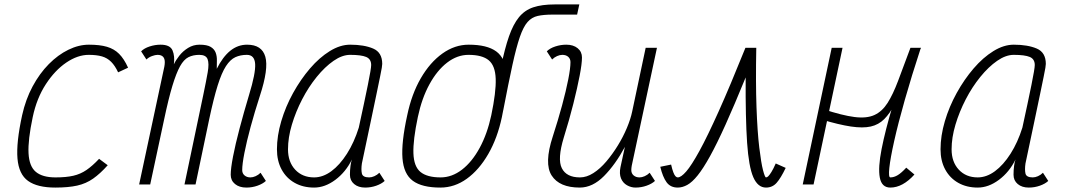

<svg xmlns="http://www.w3.org/2000/svg" viewBox="-20 -834 4840 868"><path d="M428 -116 467 -87Q433 -49 401 -26.5Q369 -4 329 5Q289 14 230 14Q149 14 107 -16Q65 -46 59 -117.5Q53 -189 80 -313Q96 -385 127.5 -443.5Q159 -502 200.5 -544Q242 -586 289 -609Q336 -632 382 -632Q431 -632 463.5 -622.5Q496 -613 518.5 -590.5Q541 -568 559 -528L514 -507Q500 -537 482.5 -554.5Q465 -572 441 -579Q417 -586 381 -586Q331 -586 279.5 -551Q228 -516 187 -453Q146 -390 128 -305Q106 -201 109 -141.5Q112 -82 142 -57Q172 -32 231 -32Q279 -32 311.5 -39.5Q344 -47 371 -65.5Q398 -84 428 -116Z M1094 14Q1062 14 1042.5 -2Q1023 -18 1023 -44Q1023 -72 1033.5 -126.5Q1044 -181 1063 -253Q1082 -325 1106 -405Q1136 -503 1133.5 -544.5Q1131 -586 1096 -586Q1067 -586 1044 -575.5Q1021 -565 1001.5 -535Q982 -505 964 -447.5Q946 -390 926 -296L864 0H814L899 -405Q912 -467 919 -507Q926 -547 918.5 -566.5Q911 -586 881 -586Q853 -586 832 -575.5Q811 -565 794 -534.5Q777 -504 759.5 -446.5Q742 -389 722 -294L659 0H609L723 -533Q724 -538 724.5 -543.5Q725 -549 725 -553Q725 -586 692 -586Q682 -586 667 -580.5Q652 -575 642 -565L618 -602Q632 -616 656.5 -624Q681 -632 706 -632Q749 -632 760 -606Q771 -580 766 -543Q774 -561 790.5 -582Q807 -603 830.5 -617.5Q854 -632 882 -632Q916 -632 932.5 -622Q949 -612 955 -596Q961 -580 960.5 -560.5Q960 -541 960 -523Q987 -577 1021 -604.5Q1055 -632 1097 -632Q1164 -632 1179.5 -577.5Q1195 -523 1155 -401Q1131 -327 1113 -260.5Q1095 -194 1085 -143Q1075 -92 1075 -65Q1075 -50 1085.5 -41Q1096 -32 1112 -32Q1123 -32 1135.5 -37.5Q1148 -43 1158 -53L1182 -16Q1168 -3 1144 5.5Q1120 14 1094 14Z M1695 -53 1719 -16Q1705 -3 1681 5.5Q1657 14 1631 14Q1600 14 1581 -2Q1562 -18 1562 -44Q1562 -65 1564.5 -84Q1567 -103 1571 -113Q1543 -56 1496 -21Q1449 14 1400 14Q1350 14 1312 -7.5Q1274 -29 1253 -68Q1232 -107 1232 -159Q1232 -220 1251.5 -286Q1271 -352 1305 -413.5Q1339 -475 1381.5 -524.5Q1424 -574 1471 -603Q1518 -632 1563 -632Q1626 -632 1667 -614.5Q1708 -597 1708 -545Q1708 -541 1706 -527.5Q1704 -514 1698 -486Q1692 -458 1682 -408.5Q1672 -359 1655.5 -282Q1639 -205 1616 -95Q1612 -67 1616 -49.5Q1620 -32 1649 -32Q1660 -32 1672.5 -37.5Q1685 -43 1695 -53ZM1400 -32Q1440 -32 1478 -60Q1516 -88 1548.5 -139Q1581 -190 1602 -257Q1628 -376 1643 -450Q1658 -524 1658 -540Q1658 -567 1635.5 -576.5Q1613 -586 1563 -586Q1527 -586 1488 -559Q1449 -532 1412 -486.5Q1375 -441 1346 -385Q1317 -329 1299.5 -270.5Q1282 -212 1282 -159Q1282 -102 1314.5 -67Q1347 -32 1400 -32Z M2255 -335H2206Q2228 -450 2245 -532.5Q2262 -615 2281 -669.5Q2300 -724 2326 -756Q2352 -788 2391 -801Q2430 -814 2488 -814H2599L2589 -768H2478Q2438 -768 2411 -762Q2384 -756 2365 -734.5Q2346 -713 2330 -666.5Q2314 -620 2296.5 -540Q2279 -460 2255 -335ZM1971 14Q1888 14 1846.5 -16.5Q1805 -47 1799.5 -118.5Q1794 -190 1821 -313Q1841 -409 1882.5 -480.5Q1924 -552 1980 -592Q2036 -632 2099 -632Q2182 -632 2223.5 -601.5Q2265 -571 2270.5 -500Q2276 -429 2249 -305Q2229 -210 2187.5 -138Q2146 -66 2090.5 -26Q2035 14 1971 14ZM1972 -32Q2023 -32 2068.5 -67Q2114 -102 2148.5 -165.5Q2183 -229 2201 -313Q2223 -418 2221 -477.5Q2219 -537 2189.5 -561.5Q2160 -586 2098 -586Q2047 -586 2001.5 -551Q1956 -516 1921.5 -453Q1887 -390 1869 -305Q1847 -201 1849 -141Q1851 -81 1881 -56.5Q1911 -32 1972 -32Z M2476 -565 2452 -602Q2466 -616 2490.5 -624Q2515 -632 2540 -632Q2572 -632 2591.5 -616Q2611 -600 2611 -574Q2611 -546 2600.5 -491.5Q2590 -437 2572 -365Q2554 -293 2529 -213Q2499 -115 2520 -73.5Q2541 -32 2602 -32Q2632 -32 2662.5 -51.5Q2693 -71 2721 -104Q2749 -137 2773 -176Q2797 -215 2814 -255.5Q2831 -296 2838 -330L2899 -618H2950L2836 -85Q2835 -80 2834.5 -74.5Q2834 -69 2834 -65Q2834 -50 2844.5 -41Q2855 -32 2871 -32Q2882 -32 2894.5 -37.5Q2907 -43 2917 -53L2941 -16Q2927 -3 2903 5.5Q2879 14 2853 14Q2833 14 2814.5 3.5Q2796 -7 2787.5 -27.5Q2779 -48 2785 -78L2805 -170Q2762 -90 2710.5 -38Q2659 14 2601 14Q2509 14 2474 -40.5Q2439 -95 2479 -217Q2503 -291 2521 -357.5Q2539 -424 2549 -475Q2559 -526 2559 -553Q2559 -568 2549 -577Q2539 -586 2522 -586Q2511 -586 2498.5 -580.5Q2486 -575 2476 -565Z M3487 -95 3532 -75Q3510 -29 3491 -7.5Q3472 14 3443 14Q3406 14 3385.5 -33Q3365 -80 3357.5 -189Q3350 -298 3351 -484Q3300 -359 3260.5 -271.5Q3221 -184 3190 -128Q3159 -72 3134 -41Q3109 -10 3087 2Q3065 14 3044 14Q3011 14 2993.5 -10Q2976 -34 2965 -80L3014 -90Q3019 -68 3024 -55Q3029 -42 3034 -37Q3039 -32 3044 -32Q3059 -32 3082.5 -59Q3106 -86 3142 -151.5Q3178 -217 3229 -330.5Q3280 -444 3350 -618H3399Q3396 -461 3400 -349.5Q3404 -238 3412.5 -167.5Q3421 -97 3429.5 -64.5Q3438 -32 3443 -32Q3448 -32 3453.5 -37.5Q3459 -43 3467.5 -56.5Q3476 -70 3487 -95Z M3658 0H3609L3740 -618H3789ZM4077 -76 4114 -45Q4088 -16 4060.5 -1Q4033 14 4005 14Q3966 14 3957.5 -31Q3949 -76 3965.5 -160Q3982 -244 4016.5 -360Q4051 -476 4096 -618H4144Q4103 -535 4075.5 -471.5Q4048 -408 4025.5 -364.5Q4003 -321 3977.5 -295.5Q3952 -270 3916.5 -262Q3881 -254 3827 -262Q3773 -270 3693 -294L3703 -340Q3788 -312 3843 -305Q3898 -298 3933 -314Q3968 -330 3992.5 -368.5Q4017 -407 4040.5 -469.5Q4064 -532 4096 -618H4143Q4101 -490 4070.5 -382.5Q4040 -275 4022.5 -196.5Q4005 -118 4000.5 -75Q3996 -32 4005 -32Q4022 -32 4039 -42.5Q4056 -53 4077 -76Z M4695 -53 4719 -16Q4705 -3 4681 5.5Q4657 14 4631 14Q4600 14 4581 -2Q4562 -18 4562 -44Q4562 -65 4564.5 -84Q4567 -103 4571 -113Q4543 -56 4496 -21Q4449 14 4400 14Q4350 14 4312 -7.5Q4274 -29 4253 -68Q4232 -107 4232 -159Q4232 -220 4251.5 -286Q4271 -352 4305 -413.5Q4339 -475 4381.5 -524.5Q4424 -574 4471 -603Q4518 -632 4563 -632Q4626 -632 4667 -614.5Q4708 -597 4708 -545Q4708 -541 4706 -527.5Q4704 -514 4698 -486Q4692 -458 4682 -408.5Q4672 -359 4655.5 -282Q4639 -205 4616 -95Q4612 -67 4616 -49.5Q4620 -32 4649 -32Q4660 -32 4672.5 -37.5Q4685 -43 4695 -53ZM4400 -32Q4440 -32 4478 -60Q4516 -88 4548.5 -139Q4581 -190 4602 -257Q4628 -376 4643 -450Q4658 -524 4658 -540Q4658 -567 4635.5 -576.5Q4613 -586 4563 -586Q4527 -586 4488 -559Q4449 -532 4412 -486.5Q4375 -441 4346 -385Q4317 -329 4299.5 -270.5Q4282 -212 4282 -159Q4282 -102 4314.5 -67Q4347 -32 4400 -32Z"/></svg>

Font: Victor Mono Thin
Style: Italic
Weight: 100
Italic angle: -12°
Monospace: yes
Designer: Rune Bjørnerås
Version: Version 1.561;gftools[0.9.30]